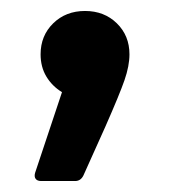

<svg xmlns="http://www.w3.org/2000/svg" viewBox="-20 -158 310 350"><path d="M55 172Q48 172 45 168Q42 164 44 157L93 10Q75 -1 64.5 -18.5Q54 -36 54 -59Q54 -93 77 -115.5Q100 -138 135 -138Q170 -138 193 -115.5Q216 -93 216 -59Q216 -38 207 -12Q198 14 172 73L132 162Q127 172 117 172Z"/></svg>

Font: LINE Seed Sans KR Bold
Style: Regular
Weight: 700
Designer: LINE BX Design & Sandoll Inc & Dalton Maag Ltd
Foundry: Sandoll Inc.
Version: Version 1.000